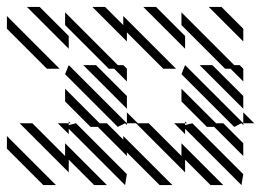

<svg xmlns="http://www.w3.org/2000/svg" viewBox="-25 -525 748 550"><path d="M505.2 -140.6 474 -171.9H505.2V-166.7L526 -171.9L671.9 -26L666.7 5.2L505.2 -156.2ZM171.9 -140.6 140.6 -171.9H171.9V-166.7L192.7 -171.9L338.5 -26L333.3 5.2L171.9 -156.2ZM171.9 -31.2 31.2 -171.9H67.7L161.5 -78.1V-114.6L281.2 5.2H244.8L171.9 -67.7ZM99 5.2 -5.2 -99V-135.4L135.4 5.2ZM671.9 -213.5 546.9 -338.5H583.3L671.9 -250ZM645.8 -161.5 494.8 -312.5 505.2 -338.5 671.9 -171.9H703.1L671.9 -203.1V-166.7L666.7 -171.9ZM567.7 -161.5 494.8 -234.4V-270.8L593.8 -171.9H614.6L671.9 -114.6V-78.1L588.5 -161.5ZM338.5 -213.5 213.5 -338.5H250L338.5 -250ZM312.5 -161.5 161.5 -312.5 171.9 -338.5 338.5 -171.9H369.8L338.5 -203.1V-166.7L333.3 -171.9ZM234.4 -161.5 161.5 -234.4V-270.8L260.4 -171.9H281.2L328.1 -125V-135.4L468.8 5.2H432.3L338.5 -88.5V-78.1L255.2 -161.5ZM671.9 -406.2 572.9 -505.2H609.4L671.9 -442.7ZM619.8 -328.1 494.8 -453.1V-489.6L645.8 -338.5H661.5L671.9 -328.1V-291.7L635.4 -328.1ZM505.2 -385.4 385.4 -505.2H421.9L505.2 -421.9ZM338.5 -406.2 239.6 -505.2H276L328.1 -453.1V-479.2L479.2 -328.1H442.7L338.5 -432.3ZM286.5 -328.1 161.5 -453.1V-489.6L312.5 -338.5H328.1L338.5 -328.1V-291.7L302.1 -328.1ZM171.9 -385.4 52.1 -505.2H88.5L171.9 -421.9ZM109.4 -328.1 -5.2 -442.7V-479.2L145.8 -328.1ZM505.2 -171.9H510.4L505.2 -177.1ZM505.2 -67.7V-31.2L364.6 -171.9H401L494.8 -78.1V-114.6L614.6 5.2H578.1ZM171.9 -171.9H177.1L171.9 -177.1Z"/></svg>

Font: 0xA000-Monochrome
Style: Monochrome
Weight: 400
Version: Version 0.1